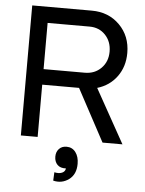

<svg xmlns="http://www.w3.org/2000/svg" viewBox="-58 -696 720 956"><g transform="rotate(5 302.0 -218.5)"><path d="M64 0V-649.9H361.8Q446.3 -649.9 501.2 -594.7Q556.2 -539.6 556.2 -455.1Q556.2 -386.7 519.8 -336.9Q483.4 -287.1 421.9 -269L571.8 0H472.2L332 -261.2H147.9V0ZM246.1 168Q269 173.3 284.7 166.5Q300.3 159.7 301.8 144Q273.9 145.5 259 130.4Q244.1 115.2 244.1 89.8Q244.1 66.4 258.1 51.3Q272 36.1 295.9 36.1Q324.2 36.1 341.1 58.3Q357.9 80.6 357.9 116.2Q357.9 169.4 322.5 195.1Q287.1 220.7 244.1 210ZM147.9 -338.9H354Q403.3 -338.9 435.5 -371.3Q467.8 -403.8 467.8 -454.1Q467.8 -504.4 436.8 -537.1Q405.8 -569.8 357.9 -569.8H147.9Z"/></g></svg>

Font: Apfel Grotezk
Style: Regular
Weight: 400
Designer: Luigi Gorlero
Foundry: © 2023, Luigi Gorlero & Collletttivo
Version: Version 2.000;Glyphs 3.2 (3217)